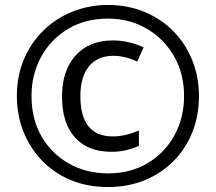

<svg xmlns="http://www.w3.org/2000/svg" viewBox="-20 -795 870 774"><path d="M415 -41Q331 -41 263 -70Q195 -99 147 -150Q99 -201 73.5 -267Q48 -333 48 -408Q48 -489 76.5 -556Q105 -623 155 -672Q205 -721 272 -748Q339 -775 415 -775Q495 -775 562.5 -747Q630 -719 679 -669Q728 -619 755 -552Q782 -485 782 -407Q782 -328 755 -261Q728 -194 678.5 -144.5Q629 -95 562 -68Q495 -41 415 -41ZM416 -96Q506 -96 575.5 -137.5Q645 -179 683.5 -250Q722 -321 722 -408Q722 -498 681.5 -568.5Q641 -639 571.5 -679.5Q502 -720 415 -720Q324 -720 254.5 -678.5Q185 -637 146 -566Q107 -495 107 -408Q107 -314 148 -244Q189 -174 259 -135Q329 -96 416 -96ZM430 -183Q334 -183 282 -241Q230 -299 230 -406Q230 -510 284.5 -571Q339 -632 435 -632Q466 -632 497.5 -625Q529 -618 559 -604L533 -547Q507 -559 483 -564.5Q459 -570 437 -570Q374 -570 339 -528Q304 -486 304 -408Q304 -245 435 -245Q484 -245 540 -269V-207Q487 -183 430 -183Z"/></svg>

Font: Noto Sans Tamil UI ExtraCondensed Medium
Style: Regular
Weight: 500
Width: 2
Designer: Jelle Bosma - Monotype Design Team
Foundry: Monotype Imaging Inc.
Version: Version 2.004; ttfautohint (v1.8.4.7-5d5b)